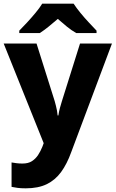

<svg xmlns="http://www.w3.org/2000/svg" viewBox="-21 -786 630 1046"><path d="M-1 -549H178L277 -235Q280 -224 283.5 -210.5Q287 -197 289.5 -183.5Q292 -170 293 -157H297Q300 -178 305.5 -198Q311 -218 316 -234L415 -549H589L367 43Q344 107 312 151Q280 195 233.5 217.5Q187 240 119 240Q93 240 74.5 237.5Q56 235 42 232V99Q53 101 68.5 103Q84 105 101 105Q133 105 153 92Q173 79 186.5 58.5Q200 38 210 13L217 -6ZM380 -766Q395 -743 417.5 -715.5Q440 -688 464 -662.5Q488 -637 505 -619V-606H394Q368 -621 344 -640.5Q320 -660 294 -683Q267 -660 244.5 -641.5Q222 -623 196 -606H84V-619Q103 -638 126.5 -663.5Q150 -689 172.5 -716Q195 -743 209 -766Z"/></svg>

Font: Noto Sans Khmer ExtraBold
Style: Regular
Weight: 800
Version: Version 2.003